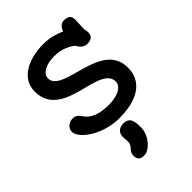

<svg xmlns="http://www.w3.org/2000/svg" viewBox="-251 -729 1112 1112"><g transform="rotate(-45 305.0 -172.5)"><path d="M59.6 -126.5C59.6 -68.4 175.3 14.2 311.5 14.2C408.7 14.2 552.7 -13.2 552.7 -159.2C552.7 -285.6 432.1 -319.3 326.7 -348.1C249.5 -369.1 180.7 -389.2 180.7 -440.9C180.7 -481.4 230 -507.3 296.4 -507.3C364.7 -507.3 407.2 -479.5 428.2 -461.9C436 -440.9 458 -421.4 484.4 -421.4C512.7 -421.4 534.7 -433.6 534.7 -464.4C534.7 -471.7 533.7 -481.9 530.3 -489.7C530.3 -521.5 533.2 -547.4 533.2 -572.3C533.2 -603.5 514.6 -614.3 482.9 -614.3C457 -614.3 440.9 -591.8 435.5 -571.8C396 -587.9 359.9 -601.6 299.8 -601.6C195.3 -601.6 72.3 -558.1 72.3 -441.4C72.3 -310.1 192.9 -276.4 295.4 -251C370.6 -231.9 445.8 -211.4 445.8 -151.9C445.8 -107.9 389.2 -83.5 322.8 -83.5C242.2 -83.5 193.4 -105.5 167.5 -144.5C154.8 -162.6 145 -176.8 115.2 -176.8C90.8 -176.8 59.6 -156.2 59.6 -126.5ZM247.6 105.5C247.6 120.1 250 132.8 250 145C250 182.6 213.9 186.5 213.9 225.1C213.9 253.9 228 268.6 257.3 268.6C309.6 268.6 361.3 199.2 361.3 140.6C361.3 96.7 358.9 51.3 305.2 51.3C265.6 51.3 247.6 74.7 247.6 105.5Z"/></g></svg>

Font: Autour One
Style: Regular
Weight: 400
Designer: Eben Sorkin
Foundry: Eben Sorkin
Version: Version 1.002